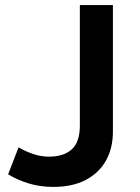

<svg xmlns="http://www.w3.org/2000/svg" viewBox="-20 -720 551 755"><path d="M189.5 15Q139 15 94.5 1.8Q50 -11.5 12 -34.5L53 -140.5Q83.5 -123 113.2 -113.5Q143 -104 172.5 -104Q231 -104 262.5 -133Q294 -162 294 -226V-700H424V-202.5Q424 -137 396.5 -88.2Q369 -39.5 316.8 -12.2Q264.5 15 189.5 15Z"/></svg>

Font: Geologica Thin Roman Medium
Style: Regular
Weight: 500
Version: Version 1.010;gftools[0.9.28]